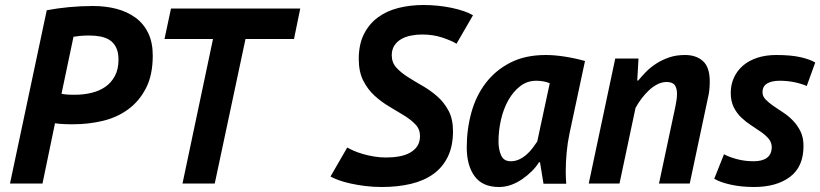

<svg xmlns="http://www.w3.org/2000/svg" viewBox="-20 -734 3281 768"><path d="M167 -693Q209 -701 256.5 -705.5Q304 -710 352 -710Q403 -710 446.5 -698.5Q490 -687 522.5 -663Q555 -639 573 -601.5Q591 -564 591 -512Q591 -434 564 -381.5Q537 -329 492.5 -296.5Q448 -264 391 -250.5Q334 -237 275 -237Q270 -237 259.5 -237Q249 -237 237.5 -237.5Q226 -238 215.5 -239Q205 -240 200 -241L150 0H20ZM226 -359Q230 -358 237 -357Q244 -356 252.5 -355.5Q261 -355 268.5 -355Q276 -355 280 -355Q314 -355 345.5 -362.5Q377 -370 401 -386.5Q425 -403 439.5 -430Q454 -457 454 -496Q454 -525 444.5 -544Q435 -563 419 -573.5Q403 -584 381.5 -588Q360 -592 336 -592Q318 -592 301.5 -590.5Q285 -589 274 -587Z M1156 -578H962L839 0H710L832 -578H638L664 -700H1181Z M1806 -559Q1787 -571 1750 -583.5Q1713 -596 1668 -596Q1645 -596 1623 -591.5Q1601 -587 1584 -577Q1567 -567 1557 -551Q1547 -535 1547 -513Q1547 -484 1565 -464Q1583 -444 1610.5 -426.5Q1638 -409 1669.5 -391Q1701 -373 1728.5 -349Q1756 -325 1774 -291.5Q1792 -258 1792 -209Q1792 -150 1771.5 -107.5Q1751 -65 1713.5 -38Q1676 -11 1623.5 1.5Q1571 14 1507 14Q1472 14 1440.5 10Q1409 6 1382 0Q1355 -6 1334.5 -13.5Q1314 -21 1302 -28L1369 -144Q1379 -138 1395 -131Q1411 -124 1431.5 -118Q1452 -112 1476 -108Q1500 -104 1524 -104Q1552 -104 1577 -108.5Q1602 -113 1620.5 -123.5Q1639 -134 1649.5 -150Q1660 -166 1660 -190Q1660 -217 1642 -236Q1624 -255 1596.5 -272Q1569 -289 1537.5 -307.5Q1506 -326 1478.5 -351Q1451 -376 1433 -411.5Q1415 -447 1415 -498Q1415 -556 1435.5 -597Q1456 -638 1491 -664Q1526 -690 1573 -702Q1620 -714 1674 -714Q1703 -714 1732 -711Q1761 -708 1787 -702.5Q1813 -697 1835 -689.5Q1857 -682 1872 -673Z M2258 -200Q2250 -162 2246.5 -123Q2243 -84 2243 -49Q2243 -35 2243.5 -22.5Q2244 -10 2245 1H2154L2140 -85H2136Q2125 -67 2107.5 -49.5Q2090 -32 2069 -17.5Q2048 -3 2024.5 5.5Q2001 14 1976 14Q1910 14 1878.5 -29Q1847 -72 1847 -144Q1847 -217 1865.5 -284Q1884 -351 1923 -402Q1962 -453 2021.5 -483.5Q2081 -514 2163 -514Q2198 -514 2239.5 -507.5Q2281 -501 2320 -490ZM2023 -89Q2041 -89 2057 -96.5Q2073 -104 2086.5 -116Q2100 -128 2110.5 -142Q2121 -156 2129 -168L2179 -401Q2168 -406 2153.5 -408.5Q2139 -411 2125 -411Q2089 -411 2061 -389.5Q2033 -368 2013.5 -333.5Q1994 -299 1984 -255.5Q1974 -212 1974 -168Q1974 -136 1984.5 -112.5Q1995 -89 2023 -89Z M2616 0 2682 -310Q2688 -338 2688 -359Q2688 -381 2679 -393.5Q2670 -406 2646 -406Q2628 -406 2610 -397Q2592 -388 2576 -373Q2560 -358 2546 -339.5Q2532 -321 2522 -302L2458 0H2335L2441 -500H2534L2529 -412H2533Q2546 -428 2563.5 -446Q2581 -464 2604 -479Q2627 -494 2655.5 -504Q2684 -514 2720 -514Q2765 -514 2792 -489.5Q2819 -465 2819 -408Q2819 -393 2817.5 -376Q2816 -359 2811 -339L2739 0Z M2876 -117Q2896 -106 2927.5 -97.5Q2959 -89 2994 -89Q3029 -89 3047.5 -102.5Q3066 -116 3067 -144Q3067 -164 3055 -178.5Q3043 -193 3024.5 -206Q3006 -219 2985 -232.5Q2964 -246 2945.5 -263.5Q2927 -281 2915 -305Q2903 -329 2903 -363Q2903 -396 2916 -424Q2929 -452 2952.5 -472Q2976 -492 3009.5 -503Q3043 -514 3085 -514Q3143 -514 3181 -505.5Q3219 -497 3241 -484L3207 -390Q3187 -399 3158.5 -405Q3130 -411 3099 -411Q3067 -411 3048.5 -400Q3030 -389 3030 -365Q3030 -349 3042 -336.5Q3054 -324 3072.5 -311Q3091 -298 3112 -284.5Q3133 -271 3151.5 -252Q3170 -233 3182 -208.5Q3194 -184 3194 -150Q3194 -67 3140 -26.5Q3086 14 2996 14Q2945 14 2902.5 4.5Q2860 -5 2837 -19Z"/></svg>

Font: PT Sans
Style: Bold Italic
Weight: 700
Italic angle: -12°
Designer: A.Korolkova, O.Umpeleva, V.Yefimov
Foundry: ParaType Ltd
Version: Version 2.003W OFL